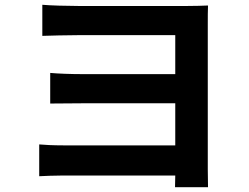

<svg xmlns="http://www.w3.org/2000/svg" viewBox="-20 -746 1040 803"><path d="M144 -142V-9C165 -10 210 -12 246 -12H713L712 37H850C850 18 849 -17 849 -38C849 -135 849 -593 849 -642C849 -670 849 -707 850 -723C831 -722 793 -721 763 -721C661 -721 409 -721 308 -721C262 -721 190 -723 157 -726V-596C188 -597 262 -599 308 -599C409 -599 664 -599 713 -599V-436H322C276 -436 223 -438 190 -441V-313C218 -313 276 -314 323 -314H713V-138H247C202 -138 164 -140 144 -142Z"/></svg>

Font: Noto Sans Mono CJK SC
Style: Bold
Weight: 700
Designer: Ryoko NISHIZUKA 西塚涼子 (kana, bopomofo & ideographs); Paul D. Hunt (Latin, Greek & Cyrillic); Sandoll Communications 산돌커뮤니
Foundry: Adobe
Version: Version 2.004;hotconv 1.0.118;makeotfexe 2.5.65603